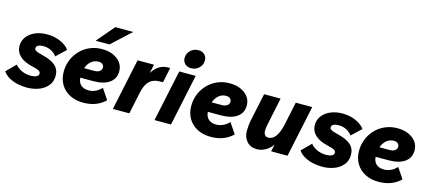

<svg xmlns="http://www.w3.org/2000/svg" viewBox="-67 -1290 4114 1835"><g transform="rotate(15 1990.0 -372.5)"><path d="M-10 -81 81 -172Q101 -144 143 -123.5Q185 -103 239 -103Q251 -103 268.5 -106Q286 -109 299.5 -118.5Q313 -128 313 -145Q313 -162 294.5 -172Q276 -182 232 -192Q144 -212 101.5 -253Q59 -294 59 -352Q59 -403 89 -442.5Q119 -482 170.5 -504Q222 -526 288 -526Q359 -526 418 -500.5Q477 -475 509 -432L414 -342Q397 -369 361.5 -388.5Q326 -408 282 -408Q249 -408 230 -398Q211 -388 211 -368Q211 -354 228 -344Q245 -334 296 -322Q384 -301 425.5 -263Q467 -225 467 -164Q467 -105 433 -64.5Q399 -24 345 -4Q291 16 229 16Q185 16 139 6.5Q93 -3 54 -24.5Q15 -46 -10 -81Z M1003 -66Q920 16 786 16Q710 16 652.5 -14Q595 -44 563 -97.5Q531 -151 531 -222Q531 -286 554 -341.5Q577 -397 618 -438.5Q659 -480 713.5 -503Q768 -526 831 -526Q894 -526 941.5 -505Q989 -484 1016 -447.5Q1043 -411 1043 -362Q1043 -289 986.5 -248.5Q930 -208 828 -208H699Q702 -161 730 -136Q758 -111 806 -111Q877 -111 933 -170ZM830 -401Q788 -401 757 -375Q726 -349 711 -305H809Q844 -305 863.5 -319Q883 -333 883 -357Q883 -377 868 -389Q853 -401 830 -401ZM749 -587 897 -761H1075L886 -587Z M1077 0 1185 -510H1347L1329 -423Q1389 -519 1482 -519H1505L1474 -370H1443Q1379 -370 1341 -334.5Q1303 -299 1286 -219L1240 0Z M1613 -649Q1613 -693 1645 -723.5Q1677 -754 1724 -754Q1761 -754 1784 -731.5Q1807 -709 1807 -674Q1807 -630 1775 -599.5Q1743 -569 1696 -569Q1659 -569 1636 -591.5Q1613 -614 1613 -649ZM1489 0 1597 -510H1760L1652 0Z M2265 -66Q2182 16 2048 16Q1972 16 1914.5 -14Q1857 -44 1825 -97.5Q1793 -151 1793 -222Q1793 -286 1816 -341.5Q1839 -397 1880 -438.5Q1921 -480 1975.5 -503Q2030 -526 2093 -526Q2156 -526 2203.5 -505Q2251 -484 2278 -447.5Q2305 -411 2305 -362Q2305 -289 2248.5 -248.5Q2192 -208 2090 -208H1961Q1964 -161 1992 -136Q2020 -111 2068 -111Q2139 -111 2195 -170ZM2092 -401Q2050 -401 2019 -375Q1988 -349 1973 -305H2071Q2106 -305 2125.5 -319Q2145 -333 2145 -357Q2145 -377 2130 -389Q2115 -401 2092 -401Z M2805 0H2643L2658 -71Q2628 -28 2587 -6Q2546 16 2506 16Q2440 16 2404 -26Q2368 -68 2368 -129Q2368 -155 2371 -185.5Q2374 -216 2381 -247L2437 -510H2600L2545 -247Q2535 -197 2535 -178Q2535 -150 2547.5 -134.5Q2560 -119 2582 -119Q2623 -119 2654 -160.5Q2685 -202 2701 -278L2750 -510H2913Z M2912 -81 3003 -172Q3023 -144 3065 -123.5Q3107 -103 3161 -103Q3173 -103 3190.5 -106Q3208 -109 3221.5 -118.5Q3235 -128 3235 -145Q3235 -162 3216.5 -172Q3198 -182 3154 -192Q3066 -212 3023.5 -253Q2981 -294 2981 -352Q2981 -403 3011 -442.5Q3041 -482 3092.5 -504Q3144 -526 3210 -526Q3281 -526 3340 -500.5Q3399 -475 3431 -432L3336 -342Q3319 -369 3283.5 -388.5Q3248 -408 3204 -408Q3171 -408 3152 -398Q3133 -388 3133 -368Q3133 -354 3150 -344Q3167 -334 3218 -322Q3306 -301 3347.5 -263Q3389 -225 3389 -164Q3389 -105 3355 -64.5Q3321 -24 3267 -4Q3213 16 3151 16Q3107 16 3061 6.5Q3015 -3 2976 -24.5Q2937 -46 2912 -81Z M3925 -66Q3842 16 3708 16Q3632 16 3574.5 -14Q3517 -44 3485 -97.5Q3453 -151 3453 -222Q3453 -286 3476 -341.5Q3499 -397 3540 -438.5Q3581 -480 3635.5 -503Q3690 -526 3753 -526Q3816 -526 3863.5 -505Q3911 -484 3938 -447.5Q3965 -411 3965 -362Q3965 -289 3908.5 -248.5Q3852 -208 3750 -208H3621Q3624 -161 3652 -136Q3680 -111 3728 -111Q3799 -111 3855 -170ZM3752 -401Q3710 -401 3679 -375Q3648 -349 3633 -305H3731Q3766 -305 3785.5 -319Q3805 -333 3805 -357Q3805 -377 3790 -389Q3775 -401 3752 -401Z"/></g></svg>

Font: Wix Madefor Text ExtraBold
Style: Italic
Weight: 800
Italic angle: -12°
Designer: Dalton Maag Ltd
Foundry: Dalton Maag Ltd
Version: Version 3.100